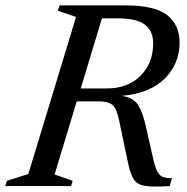

<svg xmlns="http://www.w3.org/2000/svg" viewBox="-40 -690 692 712"><path d="M162.5 -43 229.5 -19.5 223.5 0H-20.5L-14.5 -19.5L65 -44.5L242 -627L174.5 -650.5L181 -670H426Q533.5 -670 579.8 -634Q626 -598 626 -532Q626 -454 571 -398.8Q516 -343.5 411 -334.5Q453.5 -328.5 470.8 -302.5Q488 -276.5 499.5 -227.5L528 -101.5Q535.5 -68 544.2 -52.8Q553 -37.5 565.5 -33.2Q578 -29 597.5 -29.5L589.5 0Q529 4 499 -0.5Q469 -5 456.2 -24.8Q443.5 -44.5 435 -85L401.5 -244.5Q392.5 -288.5 376.5 -301.2Q360.5 -314 329 -314H244.5ZM356 -362Q434 -362 481 -409Q528 -456 528 -529.5Q528 -574.5 497.8 -598.2Q467.5 -622 395 -622H338L259.5 -362Z"/></svg>

Font: Newsreader Text Medium
Style: Italic
Weight: 500
Italic angle: -17°
Designer: Hugues Gentile
Foundry: Production Type
Version: Version 1.001